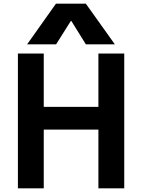

<svg xmlns="http://www.w3.org/2000/svg" viewBox="-20 -1020 770 1040"><path d="M513 0V-730H653V0ZM77 0V-730H217V0ZM147 -318V-441H583V-318ZM127 -780 283 -1000H445L602 -780H445L366 -907H364L284 -780Z"/></svg>

Font: M PLUS 1
Style: Bold
Weight: 700
Designer: Coji Morishita
Foundry: UNDERFOREST DESIGN
Version: Version 1.001